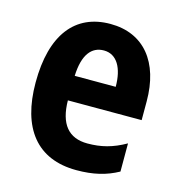

<svg xmlns="http://www.w3.org/2000/svg" viewBox="-89 -635 676 724"><g transform="rotate(15 248.5 -273.0)"><path d="M255 -556C117 -556 39 -456 39 -270C39 -92 118 10 273 10C338 10 388 -2 435 -28V-138C384 -109 340 -98 287 -98C213 -98 175 -144 174 -236H462V-309C462 -462 386 -556 255 -556ZM257 -453C308 -453 335 -405 335 -332H175C178 -417 210 -453 257 -453Z"/></g></svg>

Font: Noto Sans Devanagari Condensed
Style: Bold
Weight: 700
Width: 3
Designer: Jelle Bosma - Monotype Design Team
Foundry: Monotype Imaging Inc.
Version: Version 2.004